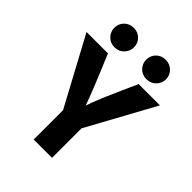

<svg xmlns="http://www.w3.org/2000/svg" viewBox="-249 -1015 1141 1141"><g transform="rotate(45 321.5 -445.0)"><path d="M260 -215H379L630 -674H451L407 -576Q378 -512 360.5 -470Q343 -428 334 -404Q325 -380 322 -370Q319 -360 319 -360Q319 -360 315.5 -370Q312 -380 303 -404Q294 -428 277.5 -470Q261 -512 234 -576L193 -674H13ZM243 -252V0H397V-252ZM112 -809Q112 -843 135.5 -866.5Q159 -890 195 -890Q230 -890 253.5 -866.5Q277 -843 277 -809Q277 -775 253.5 -751Q230 -727 195 -727Q159 -727 135.5 -751Q112 -775 112 -809ZM380 -809Q380 -843 403.5 -866.5Q427 -890 463 -890Q498 -890 522 -866.5Q546 -843 546 -809Q546 -775 522 -751Q498 -727 463 -727Q427 -727 403.5 -751Q380 -775 380 -809Z"/></g></svg>

Font: Hind Variable Light
Style: Regular
Weight: 300
Designer: Manushi Parikh, Satya Rajpurohit
Foundry: Indian Type Foundry
Version: Version 3.000